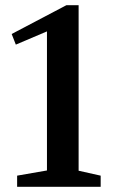

<svg xmlns="http://www.w3.org/2000/svg" viewBox="-20 -720 447 740"><path d="M25 -589 236 -700H283V-62L368 -43V0H46V-43L161 -63V-599L41 -548Z"/></svg>

Font: Volkhov
Style: Regular
Weight: 400
Designer: Cyreal (www.cyreal.org)
Foundry: Cyreal (www.cyreal.org)
Version: Version 1.010